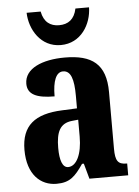

<svg xmlns="http://www.w3.org/2000/svg" viewBox="-54 -805 619 858"><g transform="rotate(-5 255.0 -376.5)"><path d="M238 -606C329 -606 377 -688 378 -763H317C307 -715 279 -695 238 -695C199 -695 170 -715 161 -763H98C100 -688 148 -606 238 -606ZM165 10C225 10 249 -15 286 -69H294L313 0H487V-53H484C446 -53 434 -69 434 -124V-378C434 -504 372 -549 250 -549C150 -549 69 -516 69 -447C69 -400 108 -380 190 -380C190 -449 206 -488 237 -488C272 -488 285 -449 285 -374V-318L218 -315C95 -310 35 -262 35 -153C35 -42 94 10 165 10ZM223 -60C198 -60 186 -93 186 -149C186 -221 204 -258 257 -264L286 -267V-191C286 -113 261 -60 223 -60Z"/></g></svg>

Font: Noto Serif Georgian ExtraCondensed ExtraBold
Style: Regular
Weight: 800
Width: 2
Designer: Monotype Design Team, Akaki Razmadze
Foundry: Google LLC
Version: Version 2.003